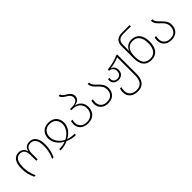

<svg xmlns="http://www.w3.org/2000/svg" viewBox="213 -2088 3664 3664"><g transform="rotate(-45 2044.5 -256.0)"><path d="M122 0H161C120 -92 98 -174 98 -285C98 -430 146 -505 242 -505C325 -505 365 -443 365 -346V-188H403V-346C403 -444 438 -505 526 -505C625 -505 669 -430 669 -285C669 -175 646 -90 605 0H645C684 -87 708 -172 708 -285C708 -450 644 -540 530 -540C451 -540 400 -496 385 -424H382C368 -496 314 -540 239 -540C122 -540 58 -450 58 -285C58 -170 81 -89 122 0Z M833 0C913 0 980 -16 1040 -45C1099 -16 1167 0 1247 0V-35C1184 -35 1129 -44 1076 -62V-64C1188 -119 1257 -223 1257 -328C1257 -448 1180 -540 1040 -540C900 -540 825 -448 825 -328C825 -223 892 -119 1004 -64V-62C951 -44 895 -35 833 -35ZM1040 -78C934 -130 865 -228 865 -328C865 -428 926 -505 1040 -505C1154 -505 1217 -428 1217 -328C1217 -228 1145 -130 1040 -78Z M1574 10C1728 10 1798 -92 1798 -210C1798 -329 1715 -399 1634 -411V-414C1715 -424 1766 -465 1766 -535C1766 -607 1719 -644 1671 -672C1626 -699 1582 -725 1582 -762H1543C1543 -706 1596 -677 1646 -647C1687 -622 1726 -591 1726 -533C1726 -468 1671 -431 1578 -431H1518V-396H1563C1674 -396 1758 -325 1758 -212C1758 -115 1703 -25 1574 -25C1459 -25 1398 -90 1398 -181C1398 -216 1404 -241 1407 -254H1370C1365 -241 1358 -214 1358 -181C1358 -71 1435 10 1574 10Z M2114 10C2257 10 2324 -83 2324 -194C2324 -283 2273 -337 2223 -385C2177 -429 2133 -471 2133 -530H2094C2094 -451 2148 -406 2198 -358C2242 -315 2284 -270 2284 -194C2284 -97 2231 -25 2114 -25C2010 -25 1949 -90 1949 -181C1949 -216 1955 -241 1958 -254H1921C1916 -241 1909 -214 1909 -181C1909 -71 1986 10 2114 10Z M2676 250C2827 250 2891 145 2891 -4V-530H2859C2775 -489 2667 -464 2561 -453V-420C2621 -415 2668 -379 2668 -307C2668 -242 2632 -199 2566 -199C2504 -199 2468 -240 2468 -290C2468 -300 2469 -311 2471 -321H2435C2433 -311 2431 -299 2431 -288C2431 -221 2481 -166 2566 -166C2654 -166 2705 -223 2705 -306C2705 -375 2664 -415 2616 -428V-430C2700 -440 2789 -464 2852 -492V-4C2852 122 2802 215 2676 215C2563 215 2494 150 2494 54C2494 24 2498 -8 2508 -33H2471C2460 -8 2455 20 2455 56C2455 173 2539 250 2676 250Z M3281 10C3426 10 3505 -92 3505 -266C3505 -445 3417 -540 3286 -540C3188 -540 3126 -488 3101 -418H3098C3099 -447 3101 -500 3101 -529V-584C3101 -687 3157 -725 3251 -725H3456V-760H3248C3138 -760 3062 -707 3062 -588V-255C3062 -78 3140 10 3281 10ZM3281 -25C3160 -25 3100 -103 3100 -252V-273C3100 -426 3159 -505 3284 -505C3394 -505 3465 -422 3465 -266C3465 -112 3401 -25 3281 -25Z M3821 10C3964 10 4031 -83 4031 -194C4031 -283 3980 -337 3930 -385C3884 -429 3840 -471 3840 -530H3801C3801 -451 3855 -406 3905 -358C3949 -315 3991 -270 3991 -194C3991 -97 3938 -25 3821 -25C3717 -25 3656 -90 3656 -181C3656 -216 3662 -241 3665 -254H3628C3623 -241 3616 -214 3616 -181C3616 -71 3693 10 3821 10Z"/></g></svg>

Font: Noto Sans Georgian ExtraLight
Style: Regular
Weight: 200
Designer: Monotype Design Team, Akaki Razmadze
Foundry: Google LLC
Version: Version 2.005